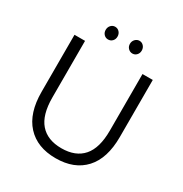

<svg xmlns="http://www.w3.org/2000/svg" viewBox="-216 -1125 1234 1296"><g transform="rotate(30 401.0 -477.0)"><path d="M261.1 -912.2Q261.1 -933.3 274.4 -947.8Q287.8 -962.2 306.7 -962.2Q326.7 -962.2 340 -947.8Q353.3 -933.3 353.3 -912.2Q353.3 -891.1 340 -877.2Q326.7 -863.3 306.7 -863.3Q287.8 -863.3 274.4 -877.2Q261.1 -891.1 261.1 -912.2ZM450 -912.2Q450 -933.3 463.9 -947.8Q477.8 -962.2 496.7 -962.2Q515.6 -962.2 528.9 -947.8Q542.2 -933.3 542.2 -912.2Q542.2 -891.1 528.9 -877.2Q515.6 -863.3 496.7 -863.3Q477.8 -863.3 463.9 -877.2Q450 -891.1 450 -912.2ZM95.6 -333.3V-777.8H177.8V-336.7Q177.8 -201.1 235 -135.6Q292.2 -70 401.1 -70Q511.1 -70 568.3 -135.6Q625.6 -201.1 625.6 -336.7V-777.8H705.6V-333.3Q705.6 -166.7 625.6 -79.4Q545.6 7.8 401.1 7.8Q256.7 7.8 176.1 -80Q95.6 -167.8 95.6 -333.3Z"/></g></svg>

Font: Paperlogy 4 Regular
Style: Regular
Weight: 400
Designer: redesigned by Lee Juim, glyphs from Gmarket Sans & Montserrat
Foundry: PT&
Version: Version 1.001